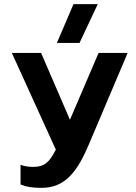

<svg xmlns="http://www.w3.org/2000/svg" viewBox="-20 -729 653 925"><path d="M254 -522H363L451 -709H334ZM181 176C297 176 355 92 408 -33L595 -474H455L317 -152L178 -474H37L249 -8C218 52 195 75 140 75C120 75 101 73 79 65V160C109 172 139 176 181 176Z"/></svg>

Font: Kanit Medium
Style: Regular
Weight: 500
Designer: Katatrad Team
Foundry: CadsonDemak
Version: Version 1.000;PS 001.000;hotconv 1.0.88;makeotf.lib2.5.64775